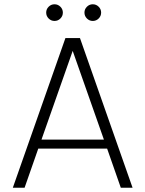

<svg xmlns="http://www.w3.org/2000/svg" viewBox="-20 -878 680 898"><path d="M40 0 286 -700H354L600 0H545L481 -183H159L95 0ZM320 -640 174 -225H466ZM235 -780Q219 -780 207.5 -791.5Q196 -803 196 -819Q196 -835 207.5 -846.5Q219 -858 235 -858Q251 -858 262.5 -846.5Q274 -835 274 -819Q274 -803 262.5 -791.5Q251 -780 235 -780ZM414 -780Q398 -780 386.5 -791.5Q375 -803 375 -819Q375 -835 386.5 -846.5Q398 -858 414 -858Q430 -858 441.5 -846.5Q453 -835 453 -819Q453 -803 441.5 -791.5Q430 -780 414 -780Z"/></svg>

Font: Kulim Park ExtraLight
Style: Regular
Weight: 275
Designer: Noponies / Dale Sattler
Foundry: Noponies
Version: Version 1.000; ttfautohint (v1.8.3)